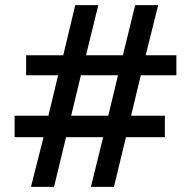

<svg xmlns="http://www.w3.org/2000/svg" viewBox="-20 -730 746 750"><path d="M669 -436H530L492 -278H624V-194H472L425 0H335L383 -194H238L191 0H101L150 -194H37V-278H169L207 -436H82V-514H227L274 -710H364L316 -514H460L508 -710H598L549 -514H669ZM403 -278 441 -436H296L258 -278Z"/></svg>

Font: Raleway SemiBold
Style: Regular
Weight: 600
Designer: Matt McInerney, Pablo Impallari, Rodrigo Fuenzalida
Foundry: Matt McInerney, Pablo Impallari, Rodrigo Fuenzalida
Version: Version 4.026